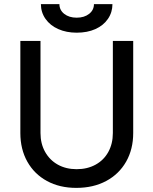

<svg xmlns="http://www.w3.org/2000/svg" viewBox="-20 -899 746 934"><path d="M351 15Q270 15 208.5 -18.5Q147 -52 113 -112.5Q79 -173 79 -252V-700H177V-252Q177 -200 199.5 -160Q222 -120 261.5 -98Q301 -76 353 -76Q405 -76 445 -98Q485 -120 507 -160Q529 -200 529 -252V-700H628V-252Q628 -173 593.5 -112.5Q559 -52 496.5 -18.5Q434 15 351 15ZM353 -740Q303 -740 263.5 -757.5Q224 -775 201.5 -807Q179 -839 179 -879H269Q269 -850 292.5 -831.5Q316 -813 353 -813Q390 -813 413.5 -831.5Q437 -850 437 -879H527Q527 -839 505 -807Q483 -775 444 -757.5Q405 -740 353 -740Z"/></svg>

Font: Figtree Light Medium
Style: Regular
Weight: 500
Version: Version 2.001;gftools[0.9.30]